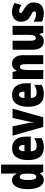

<svg xmlns="http://www.w3.org/2000/svg" viewBox="1306 -2106 810 3461"><g transform="rotate(-90 1710.5 -375.0)"><path d="M197 10Q118 10 75 -67.5Q32 -145 32 -278Q32 -411 75 -487Q118 -563 192 -563Q230 -563 260 -544Q290 -525 312 -482H317Q315 -520 313.5 -546Q312 -572 312 -588V-760H474V0H344L321 -54H312Q286 -20 261.5 -5Q237 10 197 10ZM250 -125Q283 -125 297.5 -158Q312 -191 312 -265V-297Q312 -363 297.5 -393.5Q283 -424 251 -424Q196 -424 196 -280Q196 -125 250 -125Z M770 -562Q869 -562 924 -497Q979 -432 979 -310V-225H715Q715 -170 738 -144.5Q761 -119 809 -119Q847 -119 880 -129Q913 -139 951 -162V-30Q915 -9 874 0.5Q833 10 785 10Q665 10 610.5 -63Q556 -136 556 -274Q556 -413 610 -487.5Q664 -562 770 -562ZM774 -437Q749 -437 732 -415Q715 -393 715 -339H829Q829 -392 814 -414.5Q799 -437 774 -437Z M1153 0 996 -553H1164L1220 -284Q1226 -256 1230.5 -228.5Q1235 -201 1236 -170H1240Q1241 -196 1245 -224Q1249 -252 1256 -283L1315 -553H1483L1327 0Z M1731 -562Q1830 -562 1885 -497Q1940 -432 1940 -310V-225H1676Q1676 -170 1699 -144.5Q1722 -119 1770 -119Q1808 -119 1841 -129Q1874 -139 1912 -162V-30Q1876 -9 1835 0.5Q1794 10 1746 10Q1626 10 1571.5 -63Q1517 -136 1517 -274Q1517 -413 1571 -487.5Q1625 -562 1731 -562ZM1735 -437Q1710 -437 1693 -415Q1676 -393 1676 -339H1790Q1790 -392 1775 -414.5Q1760 -437 1735 -437Z M2295 -563Q2367 -563 2407 -510Q2447 -457 2447 -360V0H2285V-308Q2285 -363 2276 -391Q2267 -419 2237 -419Q2203 -419 2191 -383Q2179 -347 2179 -253V0H2017V-553H2144L2162 -485H2171Q2209 -563 2295 -563Z M2975 -553V0H2849L2830 -68H2822Q2803 -29 2772.5 -9.5Q2742 10 2698 10Q2625 10 2585 -43Q2545 -96 2545 -193V-553H2707V-246Q2707 -191 2716.5 -162.5Q2726 -134 2750 -134Q2779 -134 2792.5 -152Q2806 -170 2809.5 -203Q2813 -236 2813 -280V-553Z M3397 -170Q3397 -81 3347 -35.5Q3297 10 3208 10Q3168 10 3128.5 3Q3089 -4 3051 -21V-174Q3081 -156 3117.5 -142.5Q3154 -129 3191 -129Q3236 -129 3236 -161Q3236 -170 3231.5 -179Q3227 -188 3209.5 -200Q3192 -212 3153 -231Q3050 -283 3050 -400Q3050 -477 3097 -520Q3144 -563 3230 -563Q3273 -563 3311 -551Q3349 -539 3389 -516L3349 -393Q3324 -410 3296.5 -422Q3269 -434 3240 -434Q3206 -434 3206 -408Q3206 -399 3210.5 -392Q3215 -385 3232 -374Q3249 -363 3284 -342Q3334 -314 3365.5 -274Q3397 -234 3397 -170Z"/></g></svg>

Font: Noto Sans Sinhala UI ExtraCondensed Black
Style: Regular
Weight: 900
Width: 2
Designer: Jelle Bosma - Monotype Design Team
Foundry: Monotype Imaging Inc.
Version: Version 2.006; ttfautohint (v1.8.4.7-5d5b)